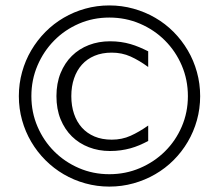

<svg xmlns="http://www.w3.org/2000/svg" viewBox="-20 -691 811 711"><path d="M721.2 -335Q721.2 -288.6 709.2 -245.8Q697.3 -203.1 675.3 -165.8Q653.3 -128.4 622.8 -97.9Q592.3 -67.4 554.7 -45.7Q517.1 -23.9 474.1 -12Q431.2 0 384.8 0Q338.9 0 295.9 -12Q252.9 -23.9 215.8 -45.7Q178.7 -67.4 148.2 -97.9Q117.7 -128.4 95.7 -165.8Q73.7 -203.1 61.8 -245.8Q49.8 -288.6 49.8 -335Q49.8 -381.3 61.8 -424.3Q73.7 -467.3 95.7 -504.6Q117.7 -542 148.2 -572.8Q178.7 -603.5 215.8 -625.2Q252.9 -647 295.7 -658.9Q338.4 -670.9 384.8 -670.9Q431.2 -670.9 474.1 -658.9Q517.1 -647 554.7 -625.2Q592.3 -603.5 622.8 -572.8Q653.3 -542 675.3 -504.6Q697.3 -467.3 709.2 -424.3Q721.2 -381.3 721.2 -335ZM528.8 -168.9Q512.2 -160.2 496.1 -153.3Q480 -146.5 463.1 -141.8Q446.3 -137.2 427.5 -134.5Q408.7 -131.8 387.2 -131.8Q345.2 -131.8 309.1 -145.8Q272.9 -159.7 246.3 -185.8Q219.7 -211.9 204.3 -249.5Q189 -287.1 189 -335Q189 -382.3 204.3 -420.2Q219.7 -458 246.3 -484.1Q272.9 -510.3 309.1 -524.2Q345.2 -538.1 387.2 -538.1Q408.7 -538.1 427.5 -535.4Q446.3 -532.7 463.1 -527.8Q480 -522.9 496.1 -516.1Q512.2 -509.3 528.8 -501V-442.9Q495.6 -467.3 463.6 -481.7Q431.6 -496.1 394 -496.1Q357.9 -496.1 330.1 -484.4Q302.2 -472.7 283.2 -451.4Q264.2 -430.2 254.2 -400.6Q244.1 -371.1 244.1 -335Q244.1 -298.8 254.2 -269.3Q264.2 -239.7 283.2 -218.5Q302.2 -197.3 330.1 -185.5Q357.9 -173.8 394 -173.8Q431.6 -173.8 463.6 -188.2Q495.6 -202.6 528.8 -226.1ZM96.2 -335Q96.2 -274.9 118.9 -222.2Q141.6 -169.4 180.7 -130.4Q219.7 -91.3 272.2 -68.6Q324.7 -45.9 384.8 -45.9Q445.3 -45.9 498.3 -68.6Q551.3 -91.3 590.8 -130.4Q630.4 -169.4 653.1 -222.2Q675.8 -274.9 675.8 -335Q675.8 -395.5 653.1 -448.5Q630.4 -501.5 590.8 -541Q551.3 -580.6 498.3 -603.3Q445.3 -626 384.8 -626Q324.7 -626 272.2 -603.3Q219.7 -580.6 180.7 -541Q141.6 -501.5 118.9 -448.5Q96.2 -395.5 96.2 -335Z"/></svg>

Font: Syncopate
Style: Regular
Weight: 300
Width: 7
Designer: Astigmatic (AOETI)
Foundry: Astigmatic (AOETI)
Version: Version 001.000